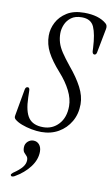

<svg xmlns="http://www.w3.org/2000/svg" viewBox="-109 -784 664 1136"><g transform="rotate(10 223.0 -216.0)"><path d="M173 9Q145 9 113.5 3Q82 -3 54.5 -13.5Q27 -24 11 -38Q6 -43 4.5 -48Q3 -53 5 -63L33 -220Q36 -238 49 -238Q61 -238 61 -218L62 -179Q64 -95 91 -58Q118 -21 179 -21Q235 -21 272 -61.5Q309 -102 309 -170Q309 -214 285 -262Q261 -310 218 -358Q167 -415 142.5 -462Q118 -509 118 -561Q118 -602 138 -640.5Q158 -679 198.5 -704.5Q239 -730 302 -730Q389 -730 435 -691Q449 -680 445 -658L417 -512Q414 -497 403 -497Q392 -497 390 -514L389 -535Q385 -616 366.5 -658.5Q348 -701 293 -701Q253 -701 229 -683Q205 -665 194 -638.5Q183 -612 183 -586Q183 -557 191 -530.5Q199 -504 218.5 -474.5Q238 -445 272 -403Q320 -346 347 -294Q374 -242 374 -193Q374 -134 347.5 -88.5Q321 -43 276 -17Q231 9 173 9ZM137 67Q159 67 172.5 83Q186 99 186 125Q186 173 152.5 217.5Q119 262 63 294Q57 297 51 298Q45 299 42 295Q38 290 41.5 285Q45 280 50 276Q87 251 103.5 230.5Q120 210 120 188Q120 172 112 164Q104 156 96 146.5Q88 137 88 117Q88 95 103 81Q118 67 137 67Z"/></g></svg>

Font: Instrument Serif
Style: Italic
Weight: 400
Italic angle: -13°
Designer: Rodrigo Fuenzalida
Foundry: fragTYPE
Version: Version 1.000; ttfautohint (v1.8.4.7-5d5b);gftools[0.9.27]